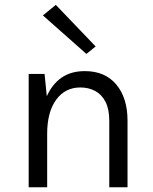

<svg xmlns="http://www.w3.org/2000/svg" viewBox="-20 -790 644 810"><path d="M518 0H441V-281Q441 -329.5 425.2 -360.2Q409.5 -391 382 -406Q354.5 -421 319 -421Q254.5 -421 216.8 -369Q179 -317 179 -226V0H101V-478H168L177.5 -384Q199.5 -434 239.2 -462Q279 -490 338 -490Q423 -490 470.5 -433.5Q518 -377 518 -281ZM344.5 -562.5 161 -725 215.5 -769.5 383.5 -594Z"/></svg>

Font: Betina Sans
Style: Regular
Weight: 400
Designer: Jonathan Pinhorn (font) & Cristiano Sobral (main changes)
Version: Version 2.001;April 28, 2021;FontCreator 13.0.0.2655 32-bit;